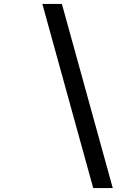

<svg xmlns="http://www.w3.org/2000/svg" viewBox="-20 -855 677 970"><path d="M194 -835 450.9 95H549.7L292.7 -835Z"/></svg>

Font: Hussar Ekologiczny
Style: Regular
Weight: 400
Foundry: Cannot Into Space Fonts
Version: Version 0.97